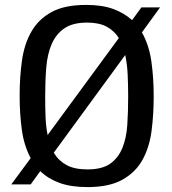

<svg xmlns="http://www.w3.org/2000/svg" viewBox="-20 -751 699 782"><path d="M26 0 105 -107Q78 -157 69 -222Q60 -287 60 -361Q60 -437 69.5 -504.5Q79 -572 108 -622.5Q137 -673 190 -702Q243 -731 331 -731Q396 -731 441 -714.5Q486 -698 518 -669L556 -721H632L558 -619Q587 -568 596.5 -501Q606 -434 606 -359Q606 -283 597 -216Q588 -149 559.5 -98.5Q531 -48 477.5 -18.5Q424 11 336 11Q269 11 222.5 -6Q176 -23 144 -54L105 0ZM336 -61Q396 -61 429 -84.5Q462 -108 478.5 -148.5Q495 -189 498.5 -242.5Q502 -296 502 -357Q502 -404 500 -447Q498 -490 490 -527L199 -129Q218 -97 250.5 -79Q283 -61 336 -61ZM164 -359Q164 -314 165.5 -275Q167 -236 174 -201L464 -596Q446 -625 415 -642Q384 -659 335 -659Q276 -659 242 -635.5Q208 -612 190.5 -571.5Q173 -531 168.5 -476.5Q164 -422 164 -359Z"/></svg>

Font: HermeneusOne
Style: Regular
Weight: 400
Designer: Rodrigo Fuenzalida, Pablo Impallari
Foundry: Pablo Impallari, Rodrigo Fuenzalida
Version: Version 1.000; ttfautohint (v0.8) -G 200 -r 50